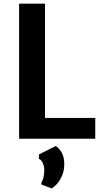

<svg xmlns="http://www.w3.org/2000/svg" viewBox="-20 -763 572 1056"><path d="M85 0V-743H227.5V-114.5H504V0ZM263.5 273 208 252V239.5Q214.5 231 219 213.2Q223.5 195.5 223.5 170.5Q223.5 151.5 215 133.2Q206.5 115 194 111V86.5L285.5 40.5Q301 46.5 317.2 72.5Q333.5 98.5 333.5 139Q333.5 175.5 321.2 203.5Q309 231.5 292.2 249.8Q275.5 268 263.5 273Z"/></svg>

Font: Merriweather Sans SemiBold
Style: Regular
Weight: 600
Designer: Eben Sorkin
Foundry: Eben Sorkin
Version: Version 2.001